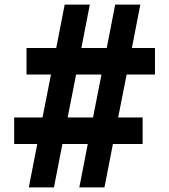

<svg xmlns="http://www.w3.org/2000/svg" viewBox="-20 -820 740 840"><path d="M373 -800H263L226 -610H96V-494H203L166 -306H42V-190H143L106 0H216L253 -190H364L327 0H437L474 -190H604V-306H497L534 -494H658V-610H557L594 -800H484L447 -610H336ZM276 -306 313 -494H424L387 -306Z"/></svg>

Font: Martian Mono Std Md
Style: Regular
Weight: 500
Monospace: yes
Designer: Roman Shamin
Foundry: Evil Martians
Version: Version 1.000